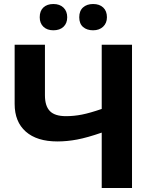

<svg xmlns="http://www.w3.org/2000/svg" viewBox="-20 -937 768 957"><path d="M178 -851Q178 -883 196.5 -900Q215 -917 246 -917Q278 -917 296.5 -899Q315 -881 315 -851Q315 -821 296.5 -803.5Q278 -786 246 -786Q215 -786 196.5 -803.5Q178 -821 178 -851ZM375 -851Q375 -883 394 -900Q413 -917 444 -917Q476 -917 494.5 -899.5Q513 -882 513 -851Q513 -822 494 -804Q475 -786 444 -786Q413 -786 394 -802.5Q375 -819 375 -851ZM487 -276Q415 -251 364.5 -241.5Q314 -232 266 -232Q164 -232 108.5 -281Q53 -330 53 -419V-714H204V-462Q204 -409 228.5 -383.5Q253 -358 309 -358Q349 -358 389 -366Q429 -374 487 -394V-714H638V0H487Z"/></svg>

Font: OpenSansMMV
Style: Bold
Weight: 700
Foundry: Ascender Corporation
Version: Version 4.001